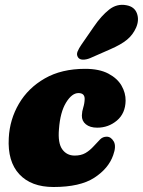

<svg xmlns="http://www.w3.org/2000/svg" viewBox="-20 -755 586 788"><path d="M302 -373Q275 -373 251 -333.8Q227 -294.5 222 -225Q217 -168 235.5 -142.2Q254 -116.5 286.5 -116.5Q312.5 -116.5 330.5 -126.8Q348.5 -137 366 -156.5Q380 -172 391 -183Q402 -194 418 -194Q435.5 -194 446.8 -174.5Q458 -155 444.5 -118Q425.5 -63.5 367 -25.5Q308.5 12.5 199.5 12.5Q108 12.5 59.2 -40Q10.5 -92.5 16 -189Q20 -265 57.8 -329.5Q95.5 -394 164 -433.2Q232.5 -472.5 329.5 -472.5Q387.5 -472.5 424.5 -453Q461.5 -433.5 478.8 -403.5Q496 -373.5 495.5 -341.5Q494.5 -289.5 459.8 -260.2Q425 -231 379 -231Q349.5 -231 332.5 -244.8Q315.5 -258.5 316 -281Q316.5 -298 321.8 -314.2Q327 -330.5 327.5 -349Q327.5 -373 302 -373ZM365.5 -646Q395.5 -690 427.8 -715.5Q460 -741 499 -733.5Q532 -727.5 542 -700Q552 -672.5 538.5 -641.5Q525.5 -612 501.2 -592Q477 -572 432 -552.5L350 -516.5Q334.5 -510 320.2 -510.2Q306 -510.5 300 -520Q293 -531 298.5 -544Q304 -557 314 -571.5Z"/></svg>

Font: Fraunces 72pt SuperSoft Black
Style: Italic
Weight: 900
Italic angle: -16°
Version: Version 1.000;[b76b70a41]